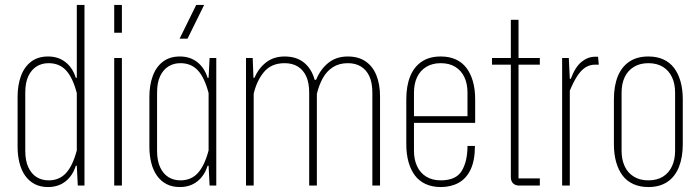

<svg xmlns="http://www.w3.org/2000/svg" viewBox="-20 -749 2826 775"><path d="M174 6Q143 6 120 -6Q97 -18 81.5 -40Q66 -62 58.5 -92Q51 -122 51 -157V-358Q51 -405 64.5 -442Q78 -479 105.5 -500Q133 -521 174 -521Q215 -521 244 -498.5Q273 -476 286 -435H290V-729H321V0H294L290 -80H286Q273 -39 244 -16.5Q215 6 174 6ZM176 -21Q220 -21 247 -51Q274 -81 290 -142V-373Q274 -435 247 -464.5Q220 -494 176 -494Q149 -494 128 -481Q107 -468 94.5 -442Q82 -416 82 -375V-140Q82 -100 94.5 -73.5Q107 -47 128 -34Q149 -21 176 -21Z M441 0V-515H472V0ZM441 -617V-729H472V-617Z M706 6Q675 6 652 -6Q629 -18 613.5 -40Q598 -62 590.5 -92Q583 -122 583 -157V-358Q583 -405 596.5 -442Q610 -479 637.5 -500Q665 -521 706 -521Q747 -521 776 -498.5Q805 -476 818 -435H822L826 -515H853V0H826L822 -80H818Q805 -39 776 -16.5Q747 6 706 6ZM708 -21Q752 -21 779 -51Q806 -81 822 -142V-373Q806 -435 779 -464.5Q752 -494 708 -494Q681 -494 660 -481Q639 -468 626.5 -442Q614 -416 614 -375V-140Q614 -100 626.5 -73.5Q639 -47 660 -34Q681 -21 708 -21ZM705 -593 772 -729H804L737 -593Z M973 0V-515H1000L1003 -435H1007Q1024 -474 1054.5 -497.5Q1085 -521 1129 -521Q1177 -521 1207.5 -496Q1238 -471 1250 -427H1256Q1273 -469 1305 -495Q1337 -521 1384 -521Q1427 -521 1456 -501Q1485 -481 1499.5 -444.5Q1514 -408 1514 -360V0H1483V-375Q1483 -415 1471 -441Q1459 -467 1437 -480.5Q1415 -494 1384 -494Q1349 -494 1324 -478Q1299 -462 1283.5 -434.5Q1268 -407 1259 -370Q1259 -364 1259 -357.5Q1259 -351 1259 -345V0H1228V-375Q1228 -415 1216 -441Q1204 -467 1182 -480.5Q1160 -494 1129 -494Q1076 -494 1046.5 -459.5Q1017 -425 1004 -371V0Z M1759 6Q1725 6 1698.5 -6Q1672 -18 1655 -40.5Q1638 -63 1629 -95Q1620 -127 1620 -167V-348Q1620 -402 1635.5 -440.5Q1651 -479 1682 -500Q1713 -521 1759 -521Q1794 -521 1820 -509Q1846 -497 1863 -474.5Q1880 -452 1889 -420Q1898 -388 1898 -348V-253H1644V-280H1881L1867 -266V-375Q1867 -411 1854.5 -437.5Q1842 -464 1818 -479Q1794 -494 1759 -494Q1725 -494 1700.5 -479Q1676 -464 1663.5 -437.5Q1651 -411 1651 -375V-140Q1651 -105 1663.5 -78Q1676 -51 1700.5 -36Q1725 -21 1759 -21Q1821 -21 1844 -59.5Q1867 -98 1867 -160H1897Q1897 -101 1879.5 -64.5Q1862 -28 1831 -11Q1800 6 1759 6Z M2076 0Q2060 0 2051 -9Q2042 -18 2042 -34V-669H2073V-29H2159V0ZM1966 -488V-515H2159V-488Z M2249 0V-515H2276L2280 -431H2284Q2302 -479 2327.5 -499.5Q2353 -520 2382 -520H2394L2397 -488H2382Q2360 -488 2342.5 -476.5Q2325 -465 2310 -442Q2295 -419 2280 -383V0Z M2597 6Q2563 6 2536.5 -6Q2510 -18 2493 -40.5Q2476 -63 2467 -95Q2458 -127 2458 -167V-348Q2458 -402 2473.5 -440.5Q2489 -479 2520 -500Q2551 -521 2597 -521Q2632 -521 2658 -509Q2684 -497 2701 -474.5Q2718 -452 2727 -420Q2736 -388 2736 -348V-167Q2736 -114 2720.5 -75Q2705 -36 2674 -15Q2643 6 2597 6ZM2597 -21Q2632 -21 2656 -36Q2680 -51 2692.5 -78Q2705 -105 2705 -140V-375Q2705 -411 2692.5 -437.5Q2680 -464 2656 -479Q2632 -494 2597 -494Q2563 -494 2538.5 -479Q2514 -464 2501.5 -437.5Q2489 -411 2489 -375V-140Q2489 -105 2501.5 -78Q2514 -51 2538.5 -36Q2563 -21 2597 -21Z"/></svg>

Font: Hubot Sans Condensed ExtraLight
Style: Regular
Weight: 200
Width: 3
Designer: Deni Anggara
Foundry: GitHub, Inc., Subsidiary of Microsoft Corporation
Version: Version 2.000